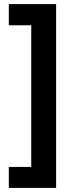

<svg xmlns="http://www.w3.org/2000/svg" viewBox="-20 -749 347 934"><path d="M23 165H253V-729H23V-626H132V63H23Z"/></svg>

Font: Noto Sans Thai Looped ExtraCondensed
Style: Bold
Weight: 700
Width: 2
Designer: Sasikarn Vongin, Ben Mitchell
Foundry: The Fontpad Ltd
Version: Version 1.001